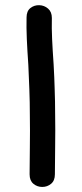

<svg xmlns="http://www.w3.org/2000/svg" viewBox="-20 -737 323 759"><path d="M97 -48Q97 -23 112 -10.5Q127 2 147 2Q167 2 182 -10.5Q197 -23 197 -48Q197 -82 198 -155Q199 -227 198 -283Q198 -336 196 -389Q195 -428 192 -482Q188 -539 186 -582.5Q184 -626 185 -666Q185 -690 170 -703Q155 -716 135 -716.5Q115 -717 100 -705Q85 -693 85 -668Q84 -628 86 -583Q88 -538 92 -480Q95 -421 96 -385Q98 -333 98 -279Q99 -224 98 -153Q97 -82 97 -48Z"/></svg>

Font: Balsamiq Sans
Style: Regular
Weight: 400
Designer: Michael Angeles
Foundry: Balsamiq SRL
Version: Version 1.020; ttfautohint (v1.8.4.7-5d5b);gftools[0.9.26]